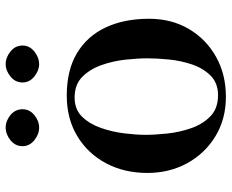

<svg xmlns="http://www.w3.org/2000/svg" viewBox="-88 -702 797 660"><g transform="rotate(-90 310.0 -372.5)"><path d="M439 -263Q439 -296 434.5 -338.5Q430 -381 416 -421Q402 -461 375.5 -487.5Q349 -514 304 -514Q263 -514 238 -488Q213 -462 199.5 -423Q186 -384 181 -342.5Q176 -301 176 -271Q176 -238 180.5 -195.5Q185 -153 199 -113Q213 -73 240 -47Q267 -21 312 -21Q354 -21 379.5 -46.5Q405 -72 418 -110.5Q431 -149 435 -190.5Q439 -232 439 -263ZM575 -258Q575 -181 540 -121.5Q505 -62 444.5 -28Q384 6 307 6Q230 6 171 -30Q112 -66 78.5 -127Q45 -188 45 -264Q45 -343 78 -405.5Q111 -468 171 -504.5Q231 -541 311 -541Q399 -541 457.5 -505.5Q516 -470 545.5 -406.5Q575 -343 575 -258ZM264 -693Q264 -669 244 -652.5Q224 -636 201 -636Q178 -636 157.5 -652.5Q137 -669 137 -693Q137 -718 157.5 -734.5Q178 -751 201 -751Q224 -751 244 -734.5Q264 -718 264 -693ZM483 -693Q483 -669 462.5 -652.5Q442 -636 419 -636Q397 -636 376.5 -652.5Q356 -669 356 -693Q356 -718 376.5 -734.5Q397 -751 419 -751Q442 -751 462.5 -734.5Q483 -718 483 -693Z"/></g></svg>

Font: Kaisei Tokumin
Style: Bold
Weight: 700
Designer: Font-Kai, 金井和夫
Foundry: KAZUO KANAI
Version: Version 5.003